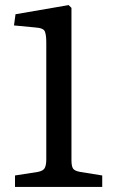

<svg xmlns="http://www.w3.org/2000/svg" viewBox="-20 -735 447 755"><path d="M39 0V-45L129 -59Q150 -63 156 -74.5Q162 -86 162 -108V-568Q162 -597 156.5 -611Q151 -625 119 -627L35 -635L41 -679L250 -715L261 -704V-105Q261 -82 267 -72.5Q273 -63 295 -59L382 -45V0Z"/></svg>

Font: Literata 18pt
Style: Regular
Weight: 400
Designer: Latin by Veronika Burian and Jose Scaglione. Greek by Irene Vlachou. Cyrillic by Vera Evstafieva.
Foundry: TypeTogether
Version: Version 3.103;gftools[0.9.29]